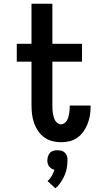

<svg xmlns="http://www.w3.org/2000/svg" viewBox="-20 -755 540 1030"><path d="M307 8Q284 8 260.5 2Q237 -4 217.5 -18Q198 -32 184.5 -52Q171 -72 163 -94.5Q155 -117 152 -141Q149 -165 149 -189V-424H70V-520H149V-735H261V-520H420V-424H261V-189Q261 -178 261.5 -168Q262 -158 263.5 -148Q265 -138 268 -128Q271 -118 275.5 -109.5Q280 -101 288.5 -94.5Q297 -88 307 -88Q317 -88 325.5 -94Q334 -100 339 -108.5Q344 -117 346.5 -126.5Q349 -136 351 -145.5Q353 -155 353.5 -165Q354 -175 354 -184V-189H466V-180Q466 -157 462 -134Q458 -111 449.5 -89.5Q441 -68 427.5 -49Q414 -30 395 -16.5Q376 -3 353.5 2.5Q331 8 307 8ZM277 255 235 216Q239 213 242.5 209Q246 205 249 201.5Q252 198 254.5 193.5Q257 189 259.5 185Q262 181 264.5 175Q267 169 268 166L272 156Q268 155 264.5 153.5Q261 152 257.5 150Q254 148 251 145Q248 142 245 139.5Q242 137 240.5 133.5Q239 130 237.5 126Q236 122 235 117Q234 112 234 110V104Q234 99 235 94Q236 89 237.5 84.5Q239 80 241 75.5Q243 71 246 67Q249 63 252.5 60.5Q256 58 260.5 56Q265 54 271.5 52.5Q278 51 280 51H288Q292 51 296 51.5Q300 52 303.5 52.5Q307 53 311 54Q315 55 318.5 57Q322 59 325 61.5Q328 64 330.5 67Q333 70 335 73.5Q337 77 338.5 80.5Q340 84 341 89Q342 94 342 96V104Q342 112 341.5 119.5Q341 127 340 135Q339 143 337.5 150.5Q336 158 334 165Q332 172 329 179.5Q326 187 322.5 194Q319 201 315.5 207.5Q312 214 307.5 220.5Q303 227 297 235Q291 243 289 245L285 248Z"/></svg>

Font: Iosevka Custom
Style: Bold
Weight: 700
Monospace: yes
Designer: Belleve Invis
Foundry: Belleve Invis
Version: Version 30.3.3; ttfautohint (v1.8.3)